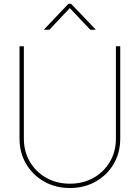

<svg xmlns="http://www.w3.org/2000/svg" viewBox="-20 -968 726 998"><path d="M343.3 9.3Q269 9.3 209.7 -24.2Q150.4 -57.6 116 -115.7Q81.5 -173.8 81.5 -247.6V-727.5H104V-247.6Q104 -180.2 135.3 -127.2Q166.5 -74.2 220.7 -43.7Q274.9 -13.2 343.3 -13.2Q412.1 -13.2 466.1 -43.7Q520 -74.2 551.3 -127.2Q582.5 -180.2 582.5 -247.6V-727.5H605V-247.6Q605 -173.8 570.8 -115.7Q536.6 -57.6 477.3 -24.2Q418 9.3 343.3 9.3ZM236.8 -813.5H209V-814.9L335.4 -948.2H349.6L477.1 -814.9V-813.5H449.2L342.8 -925.8Z"/></svg>

Font: Inter 24pt Thin
Style: Regular
Weight: 250
Designer: Rasmus Andersson
Foundry: rsms
Version: Version 4.001;git-66647c0bb